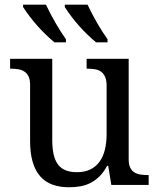

<svg xmlns="http://www.w3.org/2000/svg" viewBox="-20 -786 675 816"><path d="M526.9 -108.9Q526.9 -86.9 533.4 -73.5Q540 -60.1 551.3 -53.2Q562.5 -46.4 577.4 -44.2Q592.3 -42 608.9 -42H611.8V0H453.1L439.9 -81.1H435.1Q419.9 -52.7 401.6 -35.2Q383.3 -17.6 362.8 -7.6Q342.3 2.4 319.8 6.1Q297.4 9.8 272.9 9.8Q233.4 9.8 202.6 -1.5Q171.9 -12.7 150.9 -36.6Q129.9 -60.5 118.9 -97.7Q107.9 -134.8 107.9 -186V-425.8Q107.9 -447.8 101.3 -461.2Q94.7 -474.6 83.5 -481.9Q72.3 -489.3 57.4 -491.7Q42.5 -494.1 25.9 -494.1H22.9V-536.1H202.1V-190.9Q202.1 -158.2 207.3 -132.8Q212.4 -107.4 224.4 -89.8Q236.3 -72.3 256.6 -63.2Q276.9 -54.2 307.1 -54.2Q340.3 -54.2 364 -65.9Q387.7 -77.6 403.1 -98.9Q418.5 -120.1 425.8 -149.9Q433.1 -179.7 433.1 -215.8V-421.9Q433.1 -445.3 426.5 -459.7Q419.9 -474.1 408.9 -481.7Q397.9 -489.3 383.1 -491.7Q368.2 -494.1 351.1 -494.1H348.1V-536.1H526.9ZM437 -606H388.2Q310.1 -671.4 255.4 -755.9V-766.1H352.1Q391.1 -684.1 437 -619.1ZM260.3 -606H211.4Q132.8 -671.9 78.1 -755.9V-766.1H175.3Q214.4 -684.1 260.3 -619.1Z"/></svg>

Font: Noto Serif
Style: Regular
Weight: 400
Designer: Monotype Design team
Foundry: Monotype Imaging Inc.
Version: Version 1.02